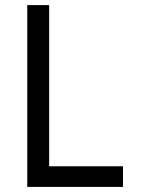

<svg xmlns="http://www.w3.org/2000/svg" viewBox="-20 -734 570 754"><path d="M87 0H463V-81H173V-714H87Z"/></svg>

Font: Noto Sans Mono Condensed
Style: Regular
Weight: 400
Width: 3
Designer: Monotype Design Team
Foundry: Monotype Imaging Inc.
Version: Version 2.014